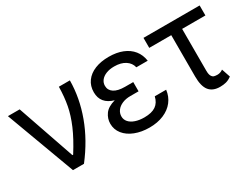

<svg xmlns="http://www.w3.org/2000/svg" viewBox="-63 -906 1638 1284"><g transform="rotate(-30 756.0 -263.5)"><path d="M25.4 -530.3H116.2L268.6 -88.9H274.4Q331.5 -179.2 362.3 -251.5Q393.1 -323.7 405.3 -387.9Q417.5 -452.1 418.9 -530.3H503.9Q502.9 -395.5 453.4 -260.5Q403.8 -125.5 306.6 0H221.7Z M697.3 -265.1Q602.5 -292 602.5 -380.9Q602.5 -429.2 628.2 -464.6Q653.8 -500 700 -518.6Q746.1 -537.1 806.6 -537.1Q867.2 -537.1 912.8 -518.8Q958.5 -500.5 986.1 -466.1Q1013.7 -431.6 1020.5 -383.8H932.6Q924.3 -419.9 891.4 -441.4Q858.4 -462.9 806.6 -462.9Q771 -462.9 744.4 -452.4Q717.8 -441.9 703.1 -423.3Q688.5 -404.8 688.5 -380.9Q688.5 -347.2 717.3 -327.9Q746.1 -308.6 801.8 -308.6H865.2V-237.3H801.8Q766.1 -237.3 738.8 -225.6Q711.4 -213.9 696.5 -193.6Q681.6 -173.3 681.6 -148.4Q681.6 -124 697.8 -105.5Q713.9 -86.9 743.7 -76.7Q773.4 -66.4 812.5 -66.4Q869.6 -66.4 900.9 -87.9Q932.1 -109.4 942.4 -154.3H1030.3Q1024.4 -105 995.6 -67.9Q966.8 -30.8 918.7 -10.5Q870.6 9.8 808.6 9.8Q747.1 9.8 697.8 -9.5Q648.4 -28.8 620.6 -63.7Q592.8 -98.6 592.8 -143.6Q592.8 -183.1 616.5 -216.3Q640.1 -249.5 697.3 -265.1Z M1505.9 -453.1H1326.2V-129.9Q1326.2 -102.1 1334 -88.6Q1341.8 -75.2 1352.5 -72.3Q1363.3 -69.3 1378.9 -69.3Q1390.6 -69.3 1402.1 -73.7Q1413.6 -78.1 1420.9 -84L1443.4 -17.6Q1421.9 -1.5 1400.6 4.2Q1379.4 9.8 1353.5 9.8Q1297.4 9.8 1269.8 -24.4Q1242.2 -58.6 1242.2 -133.8V-453.1H1072.3V-530.3H1505.9Z"/></g></svg>

Font: WEMIX Pretendard
Style: Regular
Weight: 400
Designer: Base glyphs from Inter by Rasmus Andersson; Hangeul glyphs from Noto Sans CJK(Source Han Sans) by Jang Soo-young and Kan
Foundry: Kil Hyung-jin
Version: Version 1.000